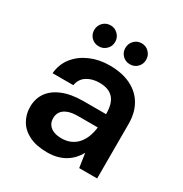

<svg xmlns="http://www.w3.org/2000/svg" viewBox="-164 -810 899 945"><g transform="rotate(30 286.0 -337.0)"><path d="M235 12Q173 12 132 -8.5Q91 -29 71 -64Q51 -99 51 -140Q51 -188 75.5 -222.5Q100 -257 148 -276.5Q196 -296 266 -296H393Q393 -336 382 -362Q371 -388 347.5 -401Q324 -414 289 -414Q247 -414 217.5 -395Q188 -376 182 -339H64Q69 -393 100 -431.5Q131 -470 180.5 -491.5Q230 -513 289 -513Q360 -513 410 -488.5Q460 -464 486.5 -418.5Q513 -373 513 -309V0H411L399 -80Q389 -61 373.5 -44Q358 -27 338 -14.5Q318 -2 292.5 5Q267 12 235 12ZM262 -83Q291 -83 314 -93.5Q337 -104 353 -123Q369 -142 378 -166.5Q387 -191 390 -217V-219H279Q243 -219 220.5 -210Q198 -201 187.5 -185.5Q177 -170 177 -149Q177 -128 187.5 -113Q198 -98 217 -90.5Q236 -83 262 -83ZM195 -567Q169 -567 152 -584Q135 -601 135 -626Q135 -651 152 -668.5Q169 -686 195 -686Q219 -686 236.5 -668.5Q254 -651 254 -626Q254 -601 236.5 -584Q219 -567 195 -567ZM371 -567Q346 -567 329 -584Q312 -601 312 -626Q312 -651 329 -668.5Q346 -686 371 -686Q396 -686 413 -668.5Q430 -651 430 -626Q430 -601 413 -584Q396 -567 371 -567Z"/></g></svg>

Font: DM Sans 18pt SemiBold
Style: Regular
Weight: 600
Designer: Colophon Foundry, Jonny Pinhorn
Foundry: Colophon Foundry
Version: Version 4.004;gftools[0.9.30]